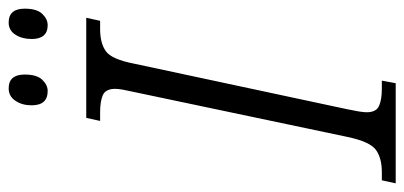

<svg xmlns="http://www.w3.org/2000/svg" viewBox="-284 -668 933 443"><g transform="rotate(-90 182.5 -446.5)"><path d="M-19 0 -12 -32H7Q39 -32 58 -45.5Q77 -59 88 -111L192 -605Q195 -618 197 -629Q199 -640 199 -647Q199 -669 185 -675.5Q171 -682 145 -682H125L132 -714H363L356 -682H337Q304 -682 285.5 -668.5Q267 -655 257 -603L152 -112Q149 -98 147 -86Q145 -74 145 -67Q145 -45 159.5 -38.5Q174 -32 199 -32H218L212 0ZM346 -803Q314 -803 314 -840Q314 -862 324 -877.5Q334 -893 352 -893Q384 -893 384 -856Q384 -828 372 -815.5Q360 -803 346 -803ZM194 -803Q161 -803 161 -840Q161 -862 171.5 -877.5Q182 -893 200 -893Q232 -893 232 -856Q232 -828 220 -815.5Q208 -803 194 -803Z"/></g></svg>

Font: Noto Serif Condensed Light
Style: Italic
Weight: 300
Width: 3
Italic angle: -12°
Designer: Monotype Design Team
Foundry: Monotype Imaging Inc.
Version: Version 2.014; ttfautohint (v1.8.4.7-5d5b)